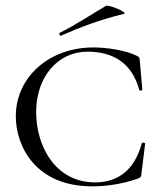

<svg xmlns="http://www.w3.org/2000/svg" viewBox="-20 -648 578 680"><path d="M197 -522C265 -552 330 -577 419 -599C436 -603 364 -633 355 -627C303 -597 254 -563 192 -532C188 -530 191 -519 197 -522ZM311 -480C154 -480 36 -375 36 -236C36 -131 105 12 307 12C352 12 410 5 467 -15C479 -20 480 -22 481 -33L494 -139C494 -143 483 -145 482 -140C456 -44 396 -2 317 -2C175 -2 108 -132 108 -251C108 -375 184 -465 290 -465C381 -465 448 -424 473 -330C474 -325 484 -327 484 -331L475 -434C474 -444 473 -447 463 -451C425 -470 358 -480 311 -480Z"/></svg>

Font: Cormorant SC
Style: Regular
Weight: 400
Designer: Christian Thalmann (Catharsis Fonts)
Version: Version 1.000;PS 001.000;hotconv 1.0.70;makeotf.lib2.5.58329